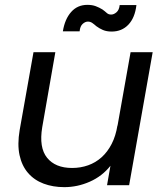

<svg xmlns="http://www.w3.org/2000/svg" viewBox="-20 -763 680 791"><path d="M512 0H421L435 -80Q401 -37 350 -14.5Q299 8 245 8Q198 8 159.5 -6.5Q121 -21 95.5 -50.5Q70 -80 60.5 -124Q51 -168 61 -227L118 -548H208L154 -239Q140 -155 174 -113Q208 -71 277 -71Q312 -71 343 -82Q374 -93 398.5 -115Q423 -137 440 -170Q457 -203 464 -247V-244L518 -548H609ZM239 -634Q247 -684 273 -713.5Q299 -743 340 -743Q360 -743 374.5 -737.5Q389 -732 402 -724Q413 -716 420 -709.5Q427 -703 438 -703Q449 -703 460 -712.5Q471 -722 473 -742H542Q536 -690 509 -661.5Q482 -633 440 -633Q419 -633 404 -639.5Q389 -646 377 -655Q368 -663 360 -668.5Q352 -674 342 -674Q331 -674 320.5 -664.5Q310 -655 308 -634Z"/></svg>

Font: SVN-Poppins
Style: Italic
Weight: 400
Italic angle: -10°
Designer: Ninad Kale (Devanagari), Jonny Pinhorn (Latin)
Foundry: Indian Type Foundry
Version: Version 3.002 2017; ttfautohint (v1.8.3)